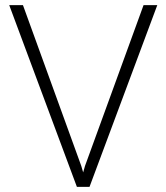

<svg xmlns="http://www.w3.org/2000/svg" viewBox="-20 -731 650 751"><path d="M541.5 -710.9H595.2L330.1 0H289.1L312.5 -82ZM297.9 -82 321.8 0H280.8L16.1 -710.9H69.8Z"/></svg>

Font: Heebo ExtraLight
Style: Regular
Weight: 250
Designer: Oded Ezer
Foundry: Ezer Type House
Version: Version 3.100